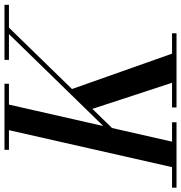

<svg xmlns="http://www.w3.org/2000/svg" viewBox="-36 -794 790 837"><g transform="rotate(-90 358.5 -375.0)"><path d="M128.5 -217 647 -749H675L157 -217ZM-40.5 0V-19.5H244.5V0ZM309 0V-19.5H632.5V0ZM44.5 0 214.5 -750H326L155.5 0ZM423 0 297.5 -383 385 -468 550.5 0ZM124.5 -730.5V-750H412.5V-730.5ZM516.5 -730.5V-750H756.5V-730.5Z"/></g></svg>

Font: Bodoni Moda 11pt Medium
Style: Italic
Weight: 500
Italic angle: -13°
Designer: Owen Earl
Foundry: indestructible type
Version: Version 2.004